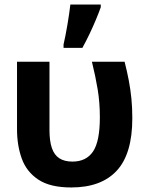

<svg xmlns="http://www.w3.org/2000/svg" viewBox="-20 -817 640 846"><path d="M294 9Q201 9 149 -25.5Q97 -60 76 -118Q55 -176 55 -248V-545H198V-244Q198 -196 208.5 -165Q219 -134 241.5 -119.5Q264 -105 299 -105Q360 -105 390 -149.5Q420 -194 420 -300Q420 -365 410.5 -422.5Q401 -480 385 -545H529Q540 -502 547.5 -462.5Q555 -423 559 -383Q563 -343 563 -296Q563 -139 494.5 -65Q426 9 294 9ZM260 -621Q264 -639 268.5 -661Q273 -683 277 -707.5Q281 -732 284.5 -755Q288 -778 290 -797H424V-785Q415 -760 402.5 -730Q390 -700 375 -668.5Q360 -637 343 -606H260Z"/></svg>

Font: Noto Sans Mono
Style: Bold
Weight: 700
Designer: Monotype Design Team
Foundry: Monotype Imaging Inc.
Version: Version 2.014